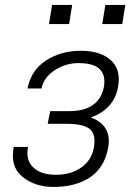

<svg xmlns="http://www.w3.org/2000/svg" viewBox="-20 -740 522 769"><path d="M256.8 -294.9Q317.4 -294.9 351.8 -319.3Q386.2 -343.8 395.5 -388.7Q404.8 -435.5 381.1 -461.4Q357.4 -487.3 293.5 -487.3Q243.2 -487.3 199.2 -458.7Q155.3 -430.2 146.5 -385.7H90.3Q104.5 -459 164.3 -497.8Q224.1 -536.6 303.2 -536.6Q383.8 -536.6 425 -498Q466.3 -459.5 452.1 -387.7Q443.8 -345.7 416.5 -315.7Q389.2 -285.6 345.2 -270.5V-269Q386.7 -253.9 404.3 -222.7Q421.9 -191.4 412.6 -145Q397 -66.9 339.6 -29.1Q282.2 8.8 193.8 8.8Q120.1 8.8 69.8 -32Q19.5 -72.8 35.2 -151.4H92.3Q82 -100.1 112.5 -70.1Q143.1 -40 203.6 -40Q263.7 -40 304.4 -68.4Q345.2 -96.7 355 -144Q366.2 -200.7 340.6 -222.4Q314.9 -244.1 246.6 -244.1H170.9L173.3 -255.9L181.2 -294.9ZM469.7 -643.6H389.6L401.9 -720.2H481.9ZM256.8 -643.6H176.3L188.5 -720.2H269Z"/></svg>

Font: Franko
Style: Light Italic
Weight: 300
Designer: Google
Version: Version 1.200310; 2013